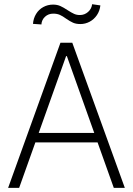

<svg xmlns="http://www.w3.org/2000/svg" viewBox="-20 -915 646 935"><path d="M19.5 0 274.4 -707H332L587.9 0H534.2L455.1 -221.7H152.3L73.2 0ZM439 -267.6 305.7 -641.6H301.8L168.5 -267.6ZM238.3 -892.6Q258.3 -892.6 273.7 -885.7Q289.1 -878.9 309.6 -865.2Q328.6 -853 341.1 -847.4Q353.5 -841.8 369.1 -841.8Q391.6 -841.8 408.7 -856.7Q425.8 -871.6 428.7 -894.5L468.8 -888.7Q465.8 -861.8 451.9 -841.3Q438 -820.8 416.7 -809.3Q395.5 -797.9 371.1 -797.9Q350.6 -797.9 335.7 -804.4Q320.8 -811 301.8 -824.2Q285.2 -836.4 271.5 -842.5Q257.8 -848.6 239.3 -848.6Q215.8 -848.6 199.5 -833.7Q183.1 -818.8 181.6 -795.9L140.6 -798.8Q142.6 -825.7 155.8 -847.2Q168.9 -868.7 190.7 -880.6Q212.4 -892.6 238.3 -892.6Z"/></svg>

Font: Pretendard GOV ExtraLight
Style: Regular
Weight: 200
Designer: Base glyphs from Inter by Rasmus Andersson; Hangeul glyphs from Noto Sans CJK(Source Han Sans) by Jang Soo-young and Kan
Foundry: Kil Hyung-jin
Version: Version 1.309